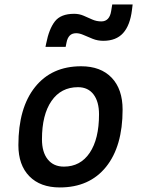

<svg xmlns="http://www.w3.org/2000/svg" viewBox="-20 -821 626 851"><path d="M245.1 9.8Q158.7 9.8 110.1 -39.8Q61.5 -89.4 61.5 -177.7Q61.5 -342.8 135.3 -435.1Q209 -527.3 339.8 -527.3Q426.3 -527.3 474.9 -476.6Q523.4 -425.8 523.4 -335Q523.4 -172.4 450 -81.3Q376.5 9.8 245.1 9.8ZM263.2 -82.5Q336.4 -82.5 377.7 -143.8Q418.9 -205.1 418.9 -314Q418.9 -370.6 394.5 -402.6Q370.1 -434.6 325.7 -434.6Q250.5 -434.6 208.3 -373.5Q166 -312.5 166 -203.6Q166 -146.5 191.7 -114.5Q217.3 -82.5 263.2 -82.5ZM181.6 -613.3 184.6 -627.9Q197.3 -692.9 223.4 -726.3Q249.5 -759.8 308.6 -759.8Q331.1 -759.8 350.3 -751.5Q369.6 -743.2 388.7 -734.6Q407.7 -726.1 429.2 -726.1Q447.3 -726.1 458.3 -737.8Q469.2 -749.5 472.7 -772L477.5 -801.3H567.9L564.9 -776.9Q556.6 -708.5 525.6 -674.3Q494.6 -640.1 438 -640.1Q413.1 -640.1 391.4 -648.7Q369.6 -657.2 351.3 -665.5Q333 -673.8 317.9 -673.8Q299.3 -673.8 289.1 -663.3Q278.8 -652.8 274.9 -632.8L271 -613.3Z"/></svg>

Font: Cascadia Mono NF
Style: Italic
Weight: 400
Italic angle: -10°
Monospace: yes
Designer: Aaron Bell
Foundry: Saja Typeworks
Version: Version 2404.023